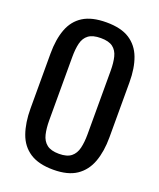

<svg xmlns="http://www.w3.org/2000/svg" viewBox="-151 -910 840 1012"><g transform="rotate(20 269.5 -404.0)"><path d="M270 9Q188 9 139 -23Q90 -55 69 -114.5Q48 -174 48 -254V-561Q48 -641 69.5 -698.5Q91 -756 139.5 -786.5Q188 -817 270 -817Q352 -817 400 -786Q448 -755 469.5 -698Q491 -641 491 -561V-253Q491 -174 469.5 -115Q448 -56 400 -23.5Q352 9 270 9ZM270 -80Q315 -80 338 -98.5Q361 -117 369 -150.5Q377 -184 377 -229V-584Q377 -629 369 -661.5Q361 -694 338 -711.5Q315 -729 270 -729Q225 -729 201.5 -711.5Q178 -694 170 -661.5Q162 -629 162 -584V-229Q162 -184 170 -150.5Q178 -117 201.5 -98.5Q225 -80 270 -80Z"/></g></svg>

Font: Oswald
Style: Regular
Weight: 400
Designer: Vernon Adams
Foundry: Vernon Adams
Version: Version 4.103; ttfautohint (v1.8.3)